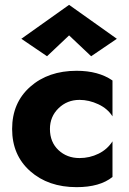

<svg xmlns="http://www.w3.org/2000/svg" viewBox="-20 -762 533 792"><path d="M186 -230Q186 -176 221 -143Q256 -110 308 -110Q350 -110 386.5 -128Q423 -146 444 -179V-32Q392 10 296 10Q179 10 104.5 -56Q30 -122 30 -230Q30 -338 104.5 -404Q179 -470 296 -470Q386 -470 444 -430V-282Q424 -314 385.5 -332Q347 -350 308 -350Q257 -350 221.5 -315.5Q186 -281 186 -230ZM265 -616 174 -530 68 -602 265 -742 462 -602 356 -530Z"/></svg>

Font: renner_700bold
Style: Bold
Weight: 700
Version: Version 003.000 ; ttfautohint (v0.97) -l 8 -r 50 -G 200 -x 1